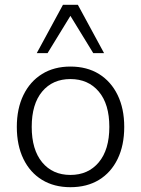

<svg xmlns="http://www.w3.org/2000/svg" viewBox="-20 -771 587 799"><path d="M273 8Q205 8 155 -22.5Q105 -53 77.5 -109.5Q50 -166 50 -243Q50 -319 77.5 -375.5Q105 -432 155 -463Q205 -494 273 -494Q342 -494 392 -463Q442 -432 469.5 -375.5Q497 -319 497 -243Q497 -166 469.5 -109.5Q442 -53 392 -22.5Q342 8 273 8ZM273 -43Q347 -43 391 -95.5Q435 -148 435 -243Q435 -338 391 -390Q347 -442 273 -442Q199 -442 155.5 -390Q112 -338 112 -243Q112 -148 155.5 -95.5Q199 -43 273 -43ZM133 -550 242 -751H304L413 -550H368L273 -705L178 -550Z"/></svg>

Font: Nunito Sans Light
Style: Regular
Weight: 300
Designer: Vernon Adams
Foundry: Vernon Adams
Version: Version 3.101; ttfautohint (v1.8.4.7-5d5b);gftools[0.9.27]